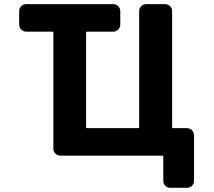

<svg xmlns="http://www.w3.org/2000/svg" viewBox="-20 -775 1040 933"><path d="M807.6 137.7Q793 137.7 783.2 127.9Q773.4 118.2 773.4 103.5V-13.7Q773.4 -18.6 768.6 -18.6H274.4Q259.8 -18.6 249.5 -28.3Q239.3 -38.1 239.3 -52.7V-617.2Q239.3 -621.1 235.4 -621.1H108.4Q93.8 -621.1 83.5 -631.3Q73.2 -641.6 73.2 -656.2V-720.7Q73.2 -735.4 83.5 -745.1Q93.8 -754.9 108.4 -754.9H530.3Q543.9 -754.9 554.2 -745.1Q564.5 -735.4 564.5 -720.7V-656.2Q564.5 -641.6 554.2 -631.3Q543.9 -621.1 530.3 -621.1H403.3Q398.4 -621.1 398.4 -617.2V-156.2Q398.4 -152.3 403.3 -152.3H652.3Q656.2 -152.3 656.2 -156.2V-720.7Q656.2 -735.4 666.5 -745.1Q676.8 -754.9 691.4 -754.9H782.2Q795.9 -754.9 806.2 -745.1Q816.4 -735.4 816.4 -720.7V-156.2Q816.4 -152.3 821.3 -152.3H887.7Q902.3 -152.3 912.6 -142.1Q922.9 -131.8 922.9 -117.2V103.5Q922.9 118.2 912.6 127.9Q902.3 137.7 887.7 137.7Z"/></svg>

Font: Rounded-L Mgen+ 1m bold
Style: Bold
Weight: 700
Designer: [Source Han Sans]
Ryoko NISHIZUKA  (kana & ideographs); Paul D. Hunt (Latin, Greek & Cyrillic); Wenlong ZHANG  (bopomofo
Version: Version 1.059.20150602